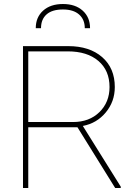

<svg xmlns="http://www.w3.org/2000/svg" viewBox="-20 -942 694 962"><path d="M368.2 -304.2H121.6V0H95.2V-710.9H321.8Q428.7 -710.9 491.9 -655.8Q555.2 -600.6 555.2 -505.9Q555.2 -433.1 510 -378.7Q464.8 -324.2 395 -311L585 -6.8V0H557.1ZM121.6 -330.6H345.7Q427.7 -330.6 478.3 -380.4Q528.8 -430.2 528.8 -505.9Q528.8 -588.9 472.9 -636.7Q417 -684.6 319.8 -684.6H121.6ZM404.8 -800.8Q404.8 -844.2 376.2 -869.4Q347.7 -894.5 295.4 -894.5Q241.2 -894.5 213.4 -869.9Q185.5 -845.2 185.5 -800.8H159.2Q159.2 -855.5 196 -888.7Q232.9 -921.9 295.4 -921.9Q357.4 -921.9 394.3 -888.7Q431.2 -855.5 431.2 -800.8Z"/></svg>

Font: Roboto Thin
Style: Regular
Weight: 250
Designer: Google
Version: Version 2.134; 2016